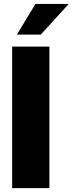

<svg xmlns="http://www.w3.org/2000/svg" viewBox="-20 -967 373 987"><path d="M233.9 -727.5H42.5V0H233.9ZM66.9 -789.1H189.5L333.5 -946.8H162.1Z"/></svg>

Font: Raveo Display Display ExtraBold
Style: Regular
Weight: 800
Designer: Jakub Foglar, Rasmus Andersson (Inter)
Foundry: Jakubfoglar.com
Version: Version 1.100;Glyphs 3.2.3 (3260)